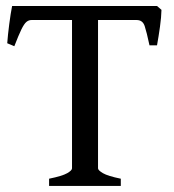

<svg xmlns="http://www.w3.org/2000/svg" viewBox="-20 -614 573 634"><path d="M513.2 -581.5Q512.7 -557.6 508.3 -525.9Q503.9 -494.1 498.5 -464.4H473.6Q464.4 -507.8 457.8 -527.8Q451.2 -547.9 431.2 -547.9H257.3L271 -594.2H498.5ZM84 -547.9Q74.7 -547.9 67.1 -541.5Q59.6 -535.2 50.5 -516.6Q41.5 -498 27.3 -461.4L3.9 -471.2Q5.9 -498.5 10.5 -534.2Q15.1 -569.8 20 -594.2H293.9L305.2 -547.9ZM142.1 0V-23.9Q185.5 -32.7 201.7 -42Q217.8 -51.3 217.8 -58.1V-551.3Q217.8 -557.1 201.7 -560.5Q185.5 -564 151.9 -570.3V-594.2H370.1V-570.3Q338.9 -564 321.3 -561Q303.7 -558.1 303.7 -551.3V-58.1Q303.7 -51.8 319.8 -42.2Q335.9 -32.7 378.9 -23.9V0Z"/></svg>

Font: Namdhinggo
Style: Regular
Weight: 400
Designer: Victor Gaultney
Foundry: SIL International
Version: Version 3.001